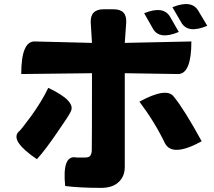

<svg xmlns="http://www.w3.org/2000/svg" viewBox="-20 -845 1040 931"><path d="M214 -419Q352 -354 322 -302Q316 -287 257 -202Q199 -117 159 -73Q28 -162 70 -206Q79 -211 131 -282Q183 -354 214 -419ZM656 -352Q788 -424 823 -376Q873 -315 958 -160Q816 -82 780 -150Q730 -254 656 -352ZM679 -781Q773 -819 805 -763L847 -690Q752 -650 721 -707L679 -781ZM816 -810Q910 -848 942 -792L985 -720Q891 -680 859 -736L816 -810ZM531 -800Q596 -800 592 -735L585 -637L908 -644Q908 -486 843 -486L585 -490V-36Q585 11 555 38Q526 66 470 66Q368 66 296 57Q281 -92 347 -82Q339 -81 390 -81Q409 -81 416 -88Q424 -96 425 -115Q426 -143 426 -490L83 -486Q83 -645 148 -644L426 -637L420 -735Q417 -800 482 -800Z"/></svg>

Font: Swei Half Moon CJK SC
Style: Black
Weight: 900
Version: Version 2.071